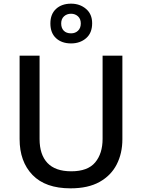

<svg xmlns="http://www.w3.org/2000/svg" viewBox="-20 -1018 776 1048"><path d="M648 -258Q648 -181 617 -120.5Q586 -60 523.5 -25Q461 10 365 10Q228 10 157.5 -63Q87 -136 87 -259V-714H196V-259Q196 -174 239 -128.5Q282 -83 369 -83Q459 -83 499.5 -131.5Q540 -180 540 -260V-714H648ZM368 -781Q317 -781 286 -809.5Q255 -838 255 -890Q255 -941 286 -969.5Q317 -998 368 -998Q416 -998 449.5 -969.5Q483 -941 483 -891Q483 -838 450 -809.5Q417 -781 368 -781ZM368 -836Q391 -836 406 -850.5Q421 -865 421 -890Q421 -915 405.5 -929Q390 -943 368 -943Q345 -943 329.5 -929Q314 -915 314 -890Q314 -865 328 -850.5Q342 -836 368 -836Z"/></svg>

Font: Noto Sans Thai Looped Medium
Style: Regular
Weight: 500
Designer: Sasikarn Vongin, Ben Mitchell
Foundry: The Fontpad Ltd
Version: Version 1.001; ttfautohint (v1.8.4.7-5d5b)